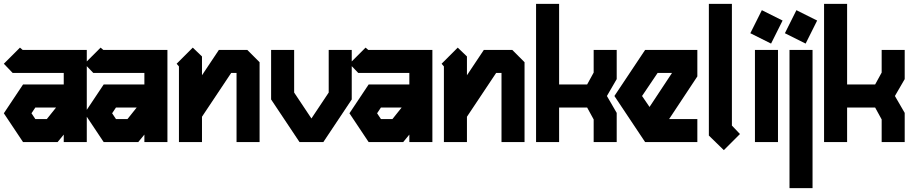

<svg xmlns="http://www.w3.org/2000/svg" viewBox="-32 -740 4732 1000"><path d="M72 -492 86 -480H420V0H300V-39L268 0H88L-12 -150L88 -300H300V-360H34L-12 -408ZM152 -180 132 -150 152 -120H212L260 -180Z M492 -492 506 -480H840V0H720V-39L688 0H508L408 -150L508 -300H720V-360H454L408 -408ZM572 -180 552 -150 572 -120H632L680 -180Z M972 -492 1020 -446V-348L1108 -480H1256L1320 -416V0H1200V-360H1172L1020 -132V0H900V-394L888 -408Z M1380 -480H1500V-258L1590 -123L1680 -258V-480H1800V-222L1652 0H1528L1380 -222Z M1872 -492 1886 -480H2220V0H2100V-39L2068 0H1888L1788 -150L1888 -300H2100V-360H1834L1788 -408ZM1952 -180 1932 -150 1952 -120H2012L2060 -180Z M2352 -492 2400 -446V-348L2488 -480H2636L2700 -416V0H2580V-360H2552L2400 -132V0H2280V-394L2268 -408Z M2760 -720H2880V-300H3026L3060 -362V-480H3180V-328L3129 -240L3180 -152V0H3060V-118L3026 -180H2880V0H2760Z M3328 -480H3600V-342L3453 -120H3600V0H3328L3168 -240ZM3393 -360 3312 -240 3351 -183 3468 -360Z M3660 -720H3780V-86L3822 -42L3738 42L3660 -34Z M3936 -687 4044 -633 3984 -513 3876 -567ZM3900 -480H4020V0H3900Z M4116 -687 4224 -633 4164 -513 4056 -567ZM4080 -480H4200V240H4080Z M4260 -720H4380V-300H4526L4560 -362V-480H4680V-328L4629 -240L4680 -152V0H4560V-118L4526 -180H4380V0H4260Z"/></svg>

Font: SOV_raksil
Style: Book
Weight: 400
Version: Version 1.00